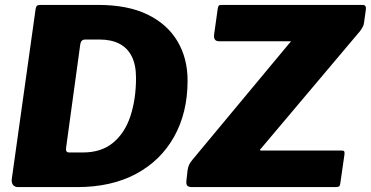

<svg xmlns="http://www.w3.org/2000/svg" viewBox="-20 -762 1510 782"><path d="M53 0Q40 0 33 -9Q26 -18 28 -33L125 -725Q127 -736 131 -739Q135 -742 148 -742H379Q500 -742 580.5 -703Q661 -664 702.5 -594.5Q744 -525 744 -434Q744 -303 689 -205Q634 -107 533.5 -53.5Q433 0 295 0H53ZM318 -141Q393 -141 441 -181Q489 -221 511.5 -290Q534 -359 534 -445Q534 -498 516.5 -532.5Q499 -567 466 -584Q433 -601 386 -601H327Q310 -601 307 -582L249 -159Q248 -150 251 -145.5Q254 -141 262 -141ZM762 0Q749 0 743.5 -5Q738 -10 739 -24L744 -69Q746 -81 750 -90.5Q754 -100 766 -114L1157 -584Q1164 -591 1165 -592.5Q1166 -594 1156 -594H872Q849 -594 852 -621L867 -728Q869 -737 871.5 -739.5Q874 -742 882 -742H1457Q1473 -742 1470 -722L1463 -672Q1462 -662 1459 -655.5Q1456 -649 1447 -636L1043 -157Q1034 -149 1044 -149H1369Q1379 -149 1381.5 -146Q1384 -143 1383 -133L1366 -15Q1365 -6 1361 -3Q1357 0 1346 0H762Z"/></svg>

Font: Libre Franklin ExtraBold
Style: Italic
Weight: 800
Italic angle: -8°
Designer: Pablo Impallari, Rodrigo Fuenzalida, Nhung Nguyen
Foundry: Impallari Type
Version: Version 3.000